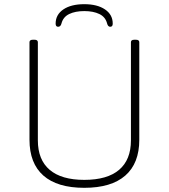

<svg xmlns="http://www.w3.org/2000/svg" viewBox="-20 -892 806 918"><path d="M383 6Q254 6 187.5 -52.5Q121 -111 121 -224V-690Q121 -702 137 -702H145Q161 -702 161 -690V-221Q161 -128 217.5 -80Q274 -32 383 -32Q493 -32 549.5 -80Q606 -128 606 -221V-690Q606 -702 622 -702H630Q646 -702 646 -690V-224Q646 -111 579 -52.5Q512 6 383 6ZM258 -764Q246 -764 246 -779Q246 -822 283 -847Q320 -872 383 -872Q445 -872 482 -847Q519 -822 519 -779Q519 -764 507 -764Q496 -764 492 -780Q484 -811 455 -825Q426 -839 383 -839Q340 -839 311 -825Q282 -811 274 -780Q270 -764 258 -764Z"/></svg>

Font: Asap Semi Expanded Thin
Style: Regular
Weight: 100
Width: 6
Designer: Pablo Cosgaya
Foundry: Omnibus-Type
Version: Version 3.001; ttfautohint (v1.8.4.7-5d5b)